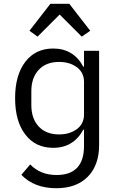

<svg xmlns="http://www.w3.org/2000/svg" viewBox="-20 -785 640 1017"><path d="M505 -17Q505 90 445 151Q385 212 278 212Q162 212 93 141L140 86Q194 142 279 142Q352 142 388.5 103.5Q425 65 425 -12V-98H421Q396 -51 356 -26.5Q316 -2 262 -2Q168 -2 114 -72.5Q60 -143 60 -265Q60 -387 114 -457.5Q168 -528 262 -528Q316 -528 356 -503.5Q396 -479 421 -432H425V-516H505ZM425 -179V-351Q425 -401 387 -429Q349 -457 293 -457Q224 -457 185 -415Q146 -373 146 -302V-228Q146 -157 185 -115Q224 -73 293 -73Q349 -73 387 -101Q425 -129 425 -179ZM347 -765 458 -622 413 -591 296 -708 179 -591 136 -622 247 -765Z"/></svg>

Font: iA Writer Mono V
Style: Regular
Weight: 400
Designer: Mike Abbink, Paul van der Laan, Pieter van Rosmalen
Foundry: Bold Monday
Version: Version 2.000